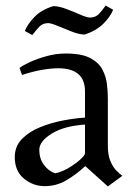

<svg xmlns="http://www.w3.org/2000/svg" viewBox="-20 -656 484 689"><path d="M367 13 286 -60Q250 -27 215.5 -7.5Q181 12 140 12Q99 12 66 -15Q33 -42 33 -92Q33 -131 59 -157.5Q85 -184 125 -200Q165 -216 208 -224Q251 -232 285 -234V-328Q285 -411 189 -411Q164 -411 131.5 -405.5Q99 -400 59 -387L50 -412Q61 -421 87 -433Q113 -445 147 -454.5Q181 -464 216 -464Q273 -464 304 -447.5Q335 -431 348 -405.5Q361 -380 364 -352.5Q367 -325 367 -303V-133Q367 -99 376.5 -77Q386 -55 398.5 -43Q411 -31 419 -25ZM178 -34Q202 -39 226.5 -53.5Q251 -68 268 -83.5Q285 -99 285 -106V-209Q210 -204 165.5 -176.5Q121 -149 121 -118Q121 -87 137.5 -64.5Q154 -42 178 -34ZM96 -530 69 -545Q80 -571 104.5 -596Q129 -621 171 -634Q191 -634 217.5 -624Q244 -614 268 -603.5Q292 -593 302 -593Q322 -593 334 -605Q346 -617 359 -636L386 -621Q376 -596 351 -571Q326 -546 284 -532Q265 -532 238 -542.5Q211 -553 187 -563Q163 -573 153 -573Q134 -573 122 -561Q110 -549 96 -530Z"/></svg>

Font: Belleza
Style: Regular
Weight: 400
Designer: Eduardo Rodriguez Tunni
Foundry: Eduardo Rodriguez Tunni
Version: Version 1.003; ttfautohint (v1.8.4.7-5d5b)